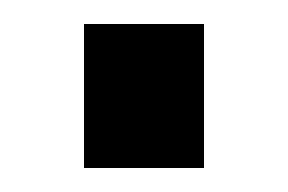

<svg xmlns="http://www.w3.org/2000/svg" viewBox="-20 -140 240 160"><path d="M50 -120H150V0H50Z"/></svg>

Font: Graduate
Style: Regular
Weight: 400
Version: Version 1.001